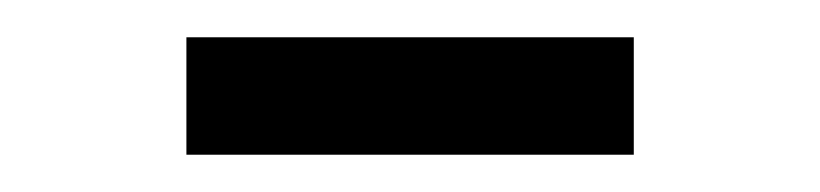

<svg xmlns="http://www.w3.org/2000/svg" viewBox="-20 -718 440 103"><path d="M80 -698H320V-635H80Z"/></svg>

Font: Strait
Style: Regular
Weight: 400
Designer: Eduardo Rodriguez Tunni
Foundry: Eduardo Rodriguez Tunni
Version: Version 1.002; ttfautohint (v1.8.4.7-5d5b);gftools[0.9.23]